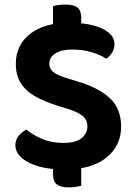

<svg xmlns="http://www.w3.org/2000/svg" viewBox="-20 -740 590 837"><path d="M211 -71H334V70Q326 72 311.5 74.5Q297 77 279 77Q245 77 228 64Q211 51 211 19ZM334 -552H211V-713Q219 -716 234 -718Q249 -720 266 -720Q302 -720 318 -707Q334 -694 334 -662ZM256 -117Q311 -117 336 -138Q361 -159 361 -189Q361 -217 341.5 -233.5Q322 -250 283 -263L225 -281Q173 -298 133.5 -320Q94 -342 71.5 -376Q49 -410 49 -462Q49 -544 111.5 -592.5Q174 -641 283 -641Q339 -641 383.5 -630Q428 -619 453.5 -598Q479 -577 479 -547Q479 -526 468.5 -510Q458 -494 443 -484Q420 -500 381 -512Q342 -524 296 -524Q247 -524 221 -507Q195 -490 195 -462Q195 -440 212.5 -426Q230 -412 266 -401L321 -384Q411 -357 459.5 -311.5Q508 -266 508 -188Q508 -105 444 -53Q380 -1 260 -1Q199 -1 151 -14Q103 -27 75 -51.5Q47 -76 47 -107Q47 -131 62 -148.5Q77 -166 95 -175Q121 -153 162 -135Q203 -117 256 -117Z"/></svg>

Font: BalooTamma2Bold
Style: Bold
Weight: 700
Designer: Divya Kowshik, Shuchita Grover and Ek Type
Foundry: Ek Type
Version: Version 1.700